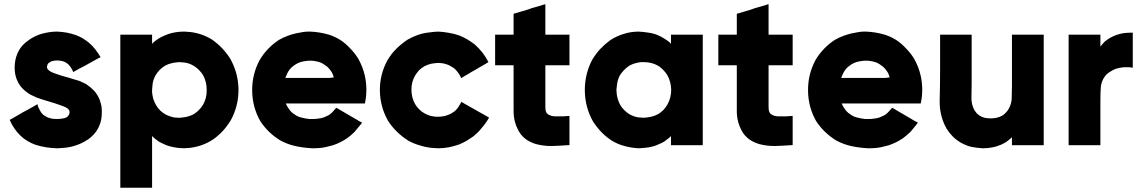

<svg xmlns="http://www.w3.org/2000/svg" viewBox="-20 -673 5363 903"><path d="M249 -388.7Q242.2 -388.7 235.4 -387.7Q229.5 -386.7 222.7 -384.8Q217.8 -382.8 213.9 -379.9Q210 -377.9 206.1 -374Q205.1 -372.1 203.1 -368.2Q201.2 -364.3 201.2 -358.4Q201.2 -357.4 201.2 -356.4Q201.2 -355.5 201.2 -354.5Q202.1 -350.6 204.1 -347.7Q206.1 -344.7 210 -341.8Q217.8 -335.9 226.6 -332Q236.3 -328.1 245.1 -325.2Q272.5 -315.4 299.8 -308.6Q327.1 -300.8 354.5 -292Q363.3 -288.1 371.1 -284.2Q378.9 -281.2 386.7 -276.4Q407.2 -262.7 423.8 -245.1Q439.5 -226.6 449.2 -203.1Q451.2 -196.3 453.1 -189.5Q455.1 -182.6 457 -174.8Q459 -160.2 459 -146.5Q459 -128.9 456.1 -111.3Q450.2 -80.1 431.6 -53.7Q417 -34.2 397.5 -19.5Q377.9 -5.9 355.5 3.9Q319.3 18.6 289.1 21.5Q258.8 24.4 248 24.4Q220.7 23.4 195.3 19.5Q169.9 15.6 143.6 6.8Q126 0 109.4 -9.8Q92.8 -19.5 78.1 -33.2Q60.5 -49.8 47.9 -68.4Q35.2 -86.9 25.4 -109.4Q27.3 -110.4 29.3 -111.3Q31.2 -112.3 33.2 -113.3Q46.9 -121.1 60.5 -128.9Q73.2 -136.7 86.9 -144.5Q95.7 -149.4 105.5 -154.3Q114.3 -159.2 123 -164.1Q130.9 -168.9 138.7 -172.9Q147.5 -177.7 155.3 -182.6Q155.3 -182.6 156.2 -182.6Q157.2 -178.7 159.2 -170.9Q163.1 -162.1 168 -153.3Q171.9 -145.5 178.7 -137.7Q184.6 -131.8 191.4 -127.9Q198.2 -123 206.1 -120.1Q216.8 -116.2 228.5 -114.3Q240.2 -113.3 248 -113.3Q256.8 -113.3 265.6 -114.3Q274.4 -115.2 283.2 -117.2Q288.1 -119.1 293 -121.1Q296.9 -124 300.8 -127.9Q304.7 -132.8 306.6 -139.6Q308.6 -146.5 305.7 -153.3Q304.7 -155.3 302.7 -158.2Q300.8 -160.2 298.8 -162.1Q291 -168 281.2 -171.9Q271.5 -175.8 262.7 -178.7Q235.4 -188.5 208 -196.3Q180.7 -204.1 153.3 -213.9Q145.5 -216.8 138.7 -220.7Q130.9 -223.6 124 -227.5Q110.4 -235.4 98.6 -245.1Q86.9 -254.9 77.1 -266.6Q77.1 -266.6 77.1 -266.6Q77.1 -266.6 77.1 -266.6Q71.3 -274.4 66.4 -283.2Q62.5 -291 58.6 -299.8Q56.6 -305.7 54.7 -311.5Q52.7 -317.4 51.8 -323.2Q45.9 -355.5 51.8 -387.7Q57.6 -419.9 76.2 -447.3Q89.8 -465.8 107.4 -478.5Q124 -492.2 144.5 -502Q168.9 -513.7 195.3 -518.6Q221.7 -524.4 249 -524.4Q272.5 -523.4 293.9 -519.5Q315.4 -515.6 336.9 -507.8Q353.5 -502 368.2 -493.2Q382.8 -484.4 396.5 -473.6Q414.1 -459 427.7 -441.4Q441.4 -423.8 453.1 -404.3Q450.2 -403.3 448.2 -401.4Q446.3 -400.4 443.4 -399.4Q430.7 -391.6 417 -384.8Q404.3 -377.9 390.6 -370.1Q381.8 -365.2 373 -360.4Q364.3 -355.5 355.5 -351.6Q347.7 -346.7 339.8 -342.8Q332 -338.9 324.2 -334Q323.2 -336.9 322.3 -338.9Q321.3 -341.8 320.3 -343.8Q316.4 -351.6 311.5 -358.4Q306.6 -365.2 300.8 -371.1Q295.9 -375 290 -378.9Q285.2 -381.8 279.3 -383.8Q270.5 -386.7 261.7 -387.7Q252.9 -388.7 249 -388.7Z M695.3 -466.8Q702.1 -474.6 710 -480.5Q718.8 -487.3 726.6 -492.2Q740.2 -500 753.9 -505.9Q767.6 -511.7 783.2 -516.6Q798.8 -520.5 814.5 -522.5Q831.1 -524.4 847.7 -524.4Q853.5 -523.4 860.4 -523.4Q867.2 -523.4 874 -522.5Q901.4 -519.5 926.8 -510.7Q952.1 -502 976.6 -487.3Q1002.9 -468.8 1024.4 -446.3Q1045.9 -423.8 1062.5 -397.5Q1100.6 -330.1 1101.6 -252.9Q1101.6 -251 1101.6 -249Q1101.6 -173.8 1065.4 -107.4Q1048.8 -80.1 1028.3 -57.6Q1007.8 -35.2 981.4 -16.6Q934.6 13.7 879.9 21.5Q824.2 29.3 770.5 12.7Q758.8 8.8 747.1 2.9Q735.4 -2 724.6 -8.8Q716.8 -14.6 709 -20.5Q702.1 -26.4 695.3 -33.2Q695.3 -7.8 695.3 16.6Q695.3 41 695.3 66.4Q695.3 86.9 695.3 107.4Q695.3 127.9 695.3 148.4Q695.3 164.1 695.3 179.7Q695.3 194.3 695.3 210Q692.4 210 690.4 210Q687.5 210 685.5 210Q670.9 210 656.2 210Q641.6 210 627 210Q616.2 210 606.4 210Q596.7 210 585.9 210Q576.2 210 566.4 210Q556.6 210 545.9 210Q545.9 207 545.9 205.1Q545.9 202.1 545.9 200.2Q545.9 120.1 545.9 41Q545.9 -39.1 545.9 -118.2Q545.9 -172.9 545.9 -227.5Q545.9 -282.2 545.9 -336.9Q545.9 -379.9 545.9 -422.9Q545.9 -466.8 545.9 -509.8Q548.8 -509.8 551.8 -509.8Q553.7 -509.8 556.6 -509.8Q571.3 -509.8 585.9 -509.8Q600.6 -509.8 615.2 -509.8Q625 -509.8 634.8 -509.8Q645.5 -509.8 655.3 -509.8Q665 -509.8 674.8 -509.8Q685.5 -509.8 695.3 -509.8Q695.3 -507.8 695.3 -504.9Q695.3 -502.9 695.3 -500Q695.3 -493.2 695.3 -486.3Q695.3 -479.5 695.3 -473.6Q695.3 -471.7 695.3 -469.7Q695.3 -468.8 695.3 -466.8ZM823.2 -380.9Q804.7 -379.9 788.1 -376Q770.5 -372.1 754.9 -363.3Q741.2 -354.5 730.5 -343.8Q719.7 -332 711.9 -319.3Q699.2 -295.9 697.3 -274.4Q695.3 -252 695.3 -250Q695.3 -247.1 695.3 -243.2Q695.3 -240.2 695.3 -237.3Q697.3 -221.7 701.2 -207Q706.1 -192.4 713.9 -178.7Q721.7 -165 732.4 -154.3Q743.2 -143.6 756.8 -135.7Q767.6 -129.9 779.3 -126Q790 -122.1 801.8 -120.1Q803.7 -120.1 804.7 -120.1Q806.6 -120.1 807.6 -120.1Q815.4 -119.1 819.3 -119.1Q823.2 -119.1 823.2 -119.1Q841.8 -120.1 859.4 -124Q876 -127.9 892.6 -136.7Q905.3 -145.5 916 -156.2Q927.7 -168 935.5 -181.6Q953.1 -212.9 952.1 -251Q952.1 -289.1 934.6 -320.3Q925.8 -334 915 -344.7Q903.3 -356.4 889.6 -364.3Q867.2 -377 846.7 -378.9Q825.2 -380.9 823.2 -380.9Z M1324.2 -186.5Q1328.1 -176.8 1334 -168Q1339.8 -158.2 1346.7 -150.4Q1354.5 -141.6 1364.3 -135.7Q1373 -128.9 1384.8 -124Q1395.5 -120.1 1406.2 -118.2Q1417 -115.2 1428.7 -114.3Q1430.7 -114.3 1433.6 -113.3Q1435.5 -113.3 1437.5 -113.3Q1438.5 -113.3 1444.3 -113.3Q1450.2 -113.3 1452.1 -113.3Q1464.8 -113.3 1476.6 -115.2Q1488.3 -116.2 1501 -120.1Q1507.8 -123 1514.6 -126Q1521.5 -128.9 1528.3 -132.8Q1538.1 -139.6 1545.9 -148.4Q1553.7 -156.2 1561.5 -166Q1563.5 -165 1565.4 -164.1Q1567.4 -163.1 1569.3 -162.1Q1581.1 -154.3 1593.8 -147.5Q1606.4 -139.6 1619.1 -132.8Q1627 -127.9 1635.7 -123Q1643.6 -118.2 1652.3 -113.3Q1660.2 -109.4 1667 -104.5Q1674.8 -100.6 1682.6 -96.7Q1680.7 -93.8 1679.7 -91.8Q1677.7 -89.8 1675.8 -86.9Q1662.1 -69.3 1647.5 -52.7Q1631.8 -37.1 1613.3 -23.4Q1597.7 -12.7 1580.1 -3.9Q1562.5 4.9 1543.9 10.7Q1543 10.7 1516.6 17.6Q1491.2 24.4 1450.2 24.4Q1409.2 22.5 1372.1 14.6Q1334 6.8 1297.9 -12.7Q1269.5 -30.3 1246.1 -52.7Q1222.7 -75.2 1204.1 -103.5Q1167 -168.9 1166 -246.1Q1166 -248 1166 -250Q1166 -325.2 1201.2 -390.6Q1217.8 -418.9 1241.2 -443.4Q1263.7 -466.8 1292 -485.4Q1312.5 -497.1 1334 -504.9Q1355.5 -512.7 1374 -516.6Q1409.2 -524.4 1429.7 -524.4Q1450.2 -524.4 1439.5 -524.4Q1478.5 -522.5 1512.7 -513.7Q1546.9 -505.9 1580.1 -485.4Q1605.5 -468.8 1626 -446.3Q1647.5 -424.8 1664.1 -398.4Q1686.5 -359.4 1696.3 -315.4Q1703.1 -283.2 1703.1 -250Q1703.1 -238.3 1702.1 -225.6Q1701.2 -221.7 1701.2 -216.8Q1700.2 -212.9 1700.2 -209Q1699.2 -203.1 1698.2 -198.2Q1697.3 -192.4 1696.3 -186.5Q1694.3 -186.5 1692.4 -186.5Q1690.4 -186.5 1687.5 -186.5Q1642.6 -186.5 1596.7 -186.5Q1551.8 -186.5 1505.9 -186.5Q1475.6 -186.5 1446.3 -186.5Q1416 -186.5 1385.7 -186.5Q1377 -186.5 1368.2 -186.5Q1359.4 -186.5 1350.6 -186.5Q1343.8 -186.5 1337.9 -186.5Q1331.1 -186.5 1324.2 -186.5ZM1322.3 -306.6Q1334 -306.6 1344.7 -306.6Q1356.4 -306.6 1368.2 -306.6Q1388.7 -306.6 1408.2 -306.6Q1427.7 -306.6 1448.2 -306.6Q1467.8 -306.6 1487.3 -306.6Q1507.8 -306.6 1527.3 -306.6Q1536.1 -306.6 1545.9 -308.6Q1555.7 -310.5 1563.5 -306.6Q1567.4 -305.7 1562.5 -299.8Q1557.6 -294.9 1553.7 -294.9Q1550.8 -294.9 1551.8 -299.8Q1551.8 -303.7 1550.8 -306.6Q1550.8 -308.6 1549.8 -309.6Q1549.8 -311.5 1548.8 -312.5Q1545.9 -323.2 1541 -332Q1535.2 -341.8 1528.3 -349.6Q1520.5 -359.4 1510.7 -365.2Q1502 -372.1 1490.2 -377.9Q1478.5 -382.8 1465.8 -384.8Q1453.1 -387.7 1439.5 -387.7Q1424.8 -387.7 1410.2 -384.8Q1394.5 -382.8 1380.9 -376Q1370.1 -371.1 1360.4 -363.3Q1350.6 -356.4 1342.8 -346.7Q1335.9 -337.9 1331.1 -328.1Q1326.2 -318.4 1322.3 -307.6Q1322.3 -307.6 1322.3 -307.6Q1322.3 -307.6 1322.3 -306.6Z M2039.1 -377Q2022.5 -376 2006.8 -373Q1991.2 -369.1 1975.6 -361.3Q1961.9 -352.5 1951.2 -342.8Q1941.4 -332 1932.6 -318.4Q1915 -288.1 1915 -252Q1915 -214.8 1931.6 -184.6Q1939.5 -170.9 1950.2 -160.2Q1960 -149.4 1973.6 -141.6Q1983.4 -135.7 1994.1 -131.8Q2004.9 -127 2016.6 -126Q2019.5 -125 2022.5 -125Q2025.4 -125 2028.3 -124Q2029.3 -124 2034.2 -124Q2038.1 -124 2039.1 -124Q2051.8 -124 2064.5 -126Q2076.2 -127.9 2087.9 -132.8Q2096.7 -135.7 2104.5 -140.6Q2111.3 -144.5 2119.1 -150.4Q2129.9 -160.2 2136.7 -170.9Q2143.6 -181.6 2150.4 -194.3Q2152.3 -192.4 2154.3 -191.4Q2157.2 -190.4 2159.2 -188.5Q2172.9 -180.7 2186.5 -172.9Q2200.2 -165 2212.9 -158.2Q2222.7 -152.3 2231.4 -147.5Q2240.2 -142.6 2249 -137.7Q2256.8 -132.8 2264.6 -128.9Q2272.5 -124 2280.3 -120.1Q2278.3 -117.2 2277.3 -115.2Q2276.4 -113.3 2275.4 -111.3Q2260.7 -87.9 2244.1 -69.3Q2228.5 -49.8 2207 -32.2Q2191.4 -21.5 2175.8 -11.7Q2159.2 -2 2140.6 5.9Q2116.2 14.6 2091.8 19.5Q2066.4 24.4 2040 24.4Q2033.2 23.4 2025.4 23.4Q2017.6 23.4 2009.8 22.5Q1981.4 19.5 1954.1 10.7Q1926.8 2.9 1901.4 -10.7Q1872.1 -29.3 1847.7 -52.7Q1823.2 -76.2 1804.7 -105.5Q1767.6 -170.9 1766.6 -247.1Q1766.6 -248 1766.6 -250Q1766.6 -324.2 1801.8 -388.7Q1819.3 -418.9 1842.8 -442.4Q1867.2 -466.8 1896.5 -486.3Q1943.4 -512.7 1984.4 -518.6Q2025.4 -524.4 2040 -524.4Q2066.4 -523.4 2090.8 -518.6Q2116.2 -514.6 2140.6 -505.9Q2160.2 -498 2178.7 -487.3Q2196.3 -476.6 2212.9 -463.9Q2233.4 -445.3 2249 -425.8Q2264.6 -405.3 2277.3 -380.9Q2275.4 -379.9 2273.4 -378.9Q2271.5 -377.9 2269.5 -376Q2255.9 -368.2 2242.2 -360.4Q2229.5 -352.5 2215.8 -344.7Q2207 -339.8 2198.2 -335Q2189.5 -329.1 2180.7 -324.2Q2172.9 -319.3 2165 -315.4Q2157.2 -310.5 2149.4 -305.7Q2147.5 -308.6 2146.5 -310.5Q2145.5 -313.5 2144.5 -315.4Q2138.7 -326.2 2131.8 -335Q2124 -344.7 2115.2 -352.5Q2107.4 -357.4 2098.6 -362.3Q2090.8 -367.2 2082 -370.1Q2073.2 -373 2064.5 -375Q2055.7 -376 2045.9 -377Q2043.9 -377 2042 -377Q2039.1 -377 2039.1 -377Z M2544.9 -509.8Q2555.7 -509.8 2565.4 -509.8Q2576.2 -509.8 2585.9 -509.8Q2594.7 -509.8 2603.5 -509.8Q2612.3 -509.8 2622.1 -509.8Q2630.9 -509.8 2639.6 -509.8Q2648.4 -509.8 2658.2 -509.8Q2658.2 -507.8 2658.2 -504.9Q2658.2 -502.9 2658.2 -500Q2658.2 -486.3 2658.2 -471.7Q2658.2 -458 2658.2 -443.4Q2658.2 -433.6 2658.2 -423.8Q2658.2 -415 2658.2 -405.3Q2658.2 -395.5 2658.2 -385.7Q2658.2 -376 2658.2 -366.2Q2655.3 -366.2 2653.3 -366.2Q2650.4 -366.2 2648.4 -366.2Q2643.6 -366.2 2639.6 -366.2Q2635.7 -366.2 2631.8 -366.2Q2623 -366.2 2614.3 -366.2Q2605.5 -366.2 2596.7 -366.2Q2587.9 -366.2 2579.1 -366.2Q2570.3 -366.2 2561.5 -366.2Q2557.6 -366.2 2552.7 -366.2Q2548.8 -366.2 2544.9 -366.2Q2544.9 -344.7 2544.9 -323.2Q2544.9 -302.7 2544.9 -281.2Q2544.9 -265.6 2544.9 -249Q2544.9 -232.4 2544.9 -216.8Q2544.9 -204.1 2544.9 -192.4Q2544.9 -179.7 2544.9 -168Q2544.9 -162.1 2545.9 -155.3Q2546.9 -149.4 2549.8 -143.6Q2551.8 -139.6 2554.7 -137.7Q2557.6 -134.8 2561.5 -132.8Q2572.3 -127 2585.9 -126Q2598.6 -126 2611.3 -126Q2616.2 -126 2621.1 -126Q2626 -126 2630.9 -126Q2637.7 -127 2644.5 -127Q2651.4 -127 2658.2 -127.9Q2658.2 -125 2658.2 -122.1Q2658.2 -120.1 2658.2 -117.2Q2658.2 -102.5 2658.2 -88.9Q2658.2 -74.2 2658.2 -60.5Q2658.2 -50.8 2658.2 -42Q2658.2 -32.2 2658.2 -23.4Q2658.2 -15.6 2658.2 -6.8Q2658.2 1 2658.2 8.8Q2655.3 8.8 2653.3 9.8Q2651.4 9.8 2649.4 9.8Q2611.3 12.7 2575.2 13.7Q2573.2 13.7 2571.3 13.7Q2536.1 13.7 2502 4.9Q2478.5 -2 2460 -13.7Q2441.4 -25.4 2426.8 -44.9Q2394.5 -93.8 2395.5 -153.3Q2395.5 -213.9 2395.5 -268.6Q2395.5 -285.2 2395.5 -301.8Q2395.5 -318.4 2395.5 -335Q2395.5 -342.8 2395.5 -350.6Q2395.5 -358.4 2395.5 -366.2Q2388.7 -366.2 2380.9 -366.2Q2374 -366.2 2366.2 -366.2Q2359.4 -366.2 2352.5 -366.2Q2345.7 -366.2 2338.9 -366.2Q2332 -366.2 2324.2 -366.2Q2316.4 -366.2 2308.6 -366.2Q2308.6 -368.2 2308.6 -371.1Q2308.6 -373 2308.6 -376Q2308.6 -389.6 2308.6 -404.3Q2308.6 -418 2308.6 -432.6Q2308.6 -442.4 2308.6 -452.1Q2308.6 -460.9 2308.6 -470.7Q2308.6 -480.5 2308.6 -490.2Q2308.6 -500 2308.6 -509.8Q2311.5 -509.8 2314.5 -509.8Q2316.4 -509.8 2319.3 -509.8Q2329.1 -509.8 2338.9 -509.8Q2348.6 -509.8 2358.4 -509.8Q2365.2 -509.8 2372.1 -509.8Q2378.9 -509.8 2385.7 -509.8Q2388.7 -509.8 2390.6 -509.8Q2393.6 -509.8 2395.5 -509.8Q2395.5 -518.6 2395.5 -528.3Q2395.5 -537.1 2395.5 -545.9Q2395.5 -553.7 2395.5 -561.5Q2395.5 -569.3 2395.5 -577.1Q2395.5 -585 2395.5 -592.8Q2395.5 -600.6 2395.5 -608.4Q2397.5 -609.4 2399.4 -609.4Q2401.4 -610.4 2403.3 -610.4Q2418 -615.2 2432.6 -619.1Q2447.3 -624 2461.9 -627.9Q2471.7 -631.8 2481.4 -634.8Q2492.2 -637.7 2502 -640.6Q2512.7 -643.6 2522.5 -646.5Q2533.2 -650.4 2543.9 -653.3Q2543.9 -652.3 2543.9 -652.3Q2544.9 -652.3 2544.9 -652.3Q2544.9 -649.4 2544.9 -646.5Q2544.9 -642.6 2544.9 -639.6Q2544.9 -624 2544.9 -608.4Q2544.9 -591.8 2544.9 -576.2Q2544.9 -565.4 2544.9 -554.7Q2544.9 -543.9 2544.9 -532.2Q2544.9 -529.3 2544.9 -525.4Q2544.9 -521.5 2544.9 -518.6Q2544.9 -515.6 2544.9 -513.7Q2544.9 -511.7 2544.9 -509.8Z M3135.7 -466.8Q3135.7 -467.8 3135.7 -467.8Q3135.7 -468.8 3135.7 -469.7Q3135.7 -474.6 3135.7 -478.5Q3135.7 -483.4 3135.7 -488.3Q3135.7 -494.1 3135.7 -499Q3135.7 -504.9 3135.7 -509.8Q3138.7 -509.8 3141.6 -509.8Q3143.6 -509.8 3146.5 -509.8Q3150.4 -509.8 3155.3 -509.8Q3160.2 -509.8 3165 -509.8Q3174.8 -509.8 3184.6 -509.8Q3195.3 -509.8 3205.1 -509.8Q3214.8 -509.8 3224.6 -509.8Q3235.4 -509.8 3245.1 -509.8Q3254.9 -509.8 3265.6 -509.8Q3275.4 -509.8 3285.2 -509.8Q3285.2 -507.8 3285.2 -504.9Q3285.2 -502.9 3285.2 -500Q3285.2 -443.4 3285.2 -386.7Q3285.2 -329.1 3285.2 -272.5Q3285.2 -233.4 3285.2 -194.3Q3285.2 -155.3 3285.2 -116.2Q3285.2 -85 3285.2 -53.7Q3285.2 -21.5 3285.2 9.8Q3283.2 9.8 3280.3 9.8Q3277.3 9.8 3275.4 9.8Q3260.7 9.8 3246.1 9.8Q3231.4 9.8 3216.8 9.8Q3206.1 9.8 3196.3 9.8Q3186.5 9.8 3176.8 9.8Q3166 9.8 3156.2 9.8Q3146.5 9.8 3135.7 9.8Q3135.7 7.8 3135.7 4.9Q3135.7 2.9 3135.7 0Q3135.7 -6.8 3135.7 -13.7Q3135.7 -20.5 3135.7 -26.4Q3135.7 -28.3 3135.7 -30.3Q3135.7 -31.2 3135.7 -33.2Q3128.9 -25.4 3120.1 -19.5Q3112.3 -12.7 3103.5 -6.8Q3091.8 0 3079.1 4.9Q3067.4 10.7 3054.7 14.6Q3030.3 21.5 3009.8 22.5Q2990.2 24.4 2983.4 24.4Q2948.2 22.5 2917 13.7Q2885.7 5.9 2855.5 -12.7Q2829.1 -30.3 2807.6 -52.7Q2786.1 -75.2 2768.6 -102.5Q2731.4 -168.9 2730.5 -247.1Q2730.5 -249 2730.5 -250Q2730.5 -326.2 2765.6 -392.6Q2782.2 -419.9 2803.7 -443.4Q2825.2 -465.8 2850.6 -484.4Q2880.9 -503.9 2914.1 -513.7Q2947.3 -524.4 2983.4 -524.4Q3002.9 -523.4 3022.5 -520.5Q3041 -518.6 3060.5 -512.7Q3072.3 -508.8 3084 -502.9Q3095.7 -497.1 3106.4 -490.2Q3112.3 -486.3 3118.2 -482.4Q3124 -477.5 3129.9 -473.6Q3131.8 -470.7 3132.8 -469.7Q3134.8 -468.8 3135.7 -466.8ZM2878.9 -250Q2878.9 -247.1 2879.9 -243.2Q2879.9 -240.2 2879.9 -237.3Q2880.9 -221.7 2885.7 -207Q2889.6 -192.4 2897.5 -178.7Q2905.3 -165 2917 -154.3Q2927.7 -143.6 2940.4 -135.7Q2961.9 -124 2981.4 -121.1Q3000 -119.1 3006.8 -119.1Q3025.4 -120.1 3043 -124Q3059.6 -127.9 3076.2 -136.7Q3089.8 -145.5 3100.6 -156.2Q3111.3 -168 3119.1 -181.6Q3136.7 -212.9 3136.7 -251Q3135.7 -289.1 3118.2 -320.3Q3109.4 -334 3098.6 -344.7Q3087.9 -356.4 3074.2 -364.3Q3058.6 -373 3042 -377Q3025.4 -380.9 3006.8 -380.9Q3003.9 -380.9 3001 -380.9Q2998 -380.9 2995.1 -380.9Q2979.5 -378.9 2965.8 -375Q2952.1 -371.1 2938.5 -363.3Q2925.8 -354.5 2915 -343.8Q2904.3 -332 2895.5 -319.3Q2883.8 -295.9 2881.8 -274.4Q2878.9 -252 2878.9 -250Z M3594.7 -509.8Q3605.5 -509.8 3615.2 -509.8Q3626 -509.8 3635.7 -509.8Q3644.5 -509.8 3653.3 -509.8Q3662.1 -509.8 3671.9 -509.8Q3680.7 -509.8 3689.5 -509.8Q3698.2 -509.8 3708 -509.8Q3708 -507.8 3708 -504.9Q3708 -502.9 3708 -500Q3708 -486.3 3708 -471.7Q3708 -458 3708 -443.4Q3708 -433.6 3708 -423.8Q3708 -415 3708 -405.3Q3708 -395.5 3708 -385.7Q3708 -376 3708 -366.2Q3705.1 -366.2 3703.1 -366.2Q3700.2 -366.2 3698.2 -366.2Q3693.4 -366.2 3689.5 -366.2Q3685.5 -366.2 3681.6 -366.2Q3672.9 -366.2 3664.1 -366.2Q3655.3 -366.2 3646.5 -366.2Q3637.7 -366.2 3628.9 -366.2Q3620.1 -366.2 3611.3 -366.2Q3607.4 -366.2 3602.5 -366.2Q3598.6 -366.2 3594.7 -366.2Q3594.7 -344.7 3594.7 -323.2Q3594.7 -302.7 3594.7 -281.2Q3594.7 -265.6 3594.7 -249Q3594.7 -232.4 3594.7 -216.8Q3594.7 -204.1 3594.7 -192.4Q3594.7 -179.7 3594.7 -168Q3594.7 -162.1 3595.7 -155.3Q3596.7 -149.4 3599.6 -143.6Q3601.6 -139.6 3604.5 -137.7Q3607.4 -134.8 3611.3 -132.8Q3622.1 -127 3635.7 -126Q3648.4 -126 3661.1 -126Q3666 -126 3670.9 -126Q3675.8 -126 3680.7 -126Q3687.5 -127 3694.3 -127Q3701.2 -127 3708 -127.9Q3708 -125 3708 -122.1Q3708 -120.1 3708 -117.2Q3708 -102.5 3708 -88.9Q3708 -74.2 3708 -60.5Q3708 -50.8 3708 -42Q3708 -32.2 3708 -23.4Q3708 -15.6 3708 -6.8Q3708 1 3708 8.8Q3705.1 8.8 3703.1 9.8Q3701.2 9.8 3699.2 9.8Q3661.1 12.7 3625 13.7Q3623 13.7 3621.1 13.7Q3585.9 13.7 3551.8 4.9Q3528.3 -2 3509.8 -13.7Q3491.2 -25.4 3476.6 -44.9Q3444.3 -93.8 3445.3 -153.3Q3445.3 -213.9 3445.3 -268.6Q3445.3 -285.2 3445.3 -301.8Q3445.3 -318.4 3445.3 -335Q3445.3 -342.8 3445.3 -350.6Q3445.3 -358.4 3445.3 -366.2Q3438.5 -366.2 3430.7 -366.2Q3423.8 -366.2 3416 -366.2Q3409.2 -366.2 3402.3 -366.2Q3395.5 -366.2 3388.7 -366.2Q3381.8 -366.2 3374 -366.2Q3366.2 -366.2 3358.4 -366.2Q3358.4 -368.2 3358.4 -371.1Q3358.4 -373 3358.4 -376Q3358.4 -389.6 3358.4 -404.3Q3358.4 -418 3358.4 -432.6Q3358.4 -442.4 3358.4 -452.1Q3358.4 -460.9 3358.4 -470.7Q3358.4 -480.5 3358.4 -490.2Q3358.4 -500 3358.4 -509.8Q3361.3 -509.8 3364.3 -509.8Q3366.2 -509.8 3369.1 -509.8Q3378.9 -509.8 3388.7 -509.8Q3398.4 -509.8 3408.2 -509.8Q3415 -509.8 3421.9 -509.8Q3428.7 -509.8 3435.5 -509.8Q3438.5 -509.8 3440.4 -509.8Q3443.4 -509.8 3445.3 -509.8Q3445.3 -518.6 3445.3 -528.3Q3445.3 -537.1 3445.3 -545.9Q3445.3 -553.7 3445.3 -561.5Q3445.3 -569.3 3445.3 -577.1Q3445.3 -585 3445.3 -592.8Q3445.3 -600.6 3445.3 -608.4Q3447.3 -609.4 3449.2 -609.4Q3451.2 -610.4 3453.1 -610.4Q3467.8 -615.2 3482.4 -619.1Q3497.1 -624 3511.7 -627.9Q3521.5 -631.8 3531.2 -634.8Q3542 -637.7 3551.8 -640.6Q3562.5 -643.6 3572.3 -646.5Q3583 -650.4 3593.8 -653.3Q3593.8 -652.3 3593.8 -652.3Q3594.7 -652.3 3594.7 -652.3Q3594.7 -649.4 3594.7 -646.5Q3594.7 -642.6 3594.7 -639.6Q3594.7 -624 3594.7 -608.4Q3594.7 -591.8 3594.7 -576.2Q3594.7 -565.4 3594.7 -554.7Q3594.7 -543.9 3594.7 -532.2Q3594.7 -529.3 3594.7 -525.4Q3594.7 -521.5 3594.7 -518.6Q3594.7 -515.6 3594.7 -513.7Q3594.7 -511.7 3594.7 -509.8Z M3938.5 -186.5Q3942.4 -176.8 3948.2 -168Q3954.1 -158.2 3960.9 -150.4Q3968.8 -141.6 3978.5 -135.7Q3987.3 -128.9 3999 -124Q4009.8 -120.1 4020.5 -118.2Q4031.2 -115.2 4043 -114.3Q4044.9 -114.3 4047.9 -113.3Q4049.8 -113.3 4051.8 -113.3Q4052.7 -113.3 4058.6 -113.3Q4064.5 -113.3 4066.4 -113.3Q4079.1 -113.3 4090.8 -115.2Q4102.5 -116.2 4115.2 -120.1Q4122.1 -123 4128.9 -126Q4135.7 -128.9 4142.6 -132.8Q4152.3 -139.6 4160.2 -148.4Q4168 -156.2 4175.8 -166Q4177.7 -165 4179.7 -164.1Q4181.6 -163.1 4183.6 -162.1Q4195.3 -154.3 4208 -147.5Q4220.7 -139.6 4233.4 -132.8Q4241.2 -127.9 4250 -123Q4257.8 -118.2 4266.6 -113.3Q4274.4 -109.4 4281.2 -104.5Q4289.1 -100.6 4296.9 -96.7Q4294.9 -93.8 4293.9 -91.8Q4292 -89.8 4290 -86.9Q4276.4 -69.3 4261.7 -52.7Q4246.1 -37.1 4227.5 -23.4Q4211.9 -12.7 4194.3 -3.9Q4176.8 4.9 4158.2 10.7Q4157.2 10.7 4130.9 17.6Q4105.5 24.4 4064.5 24.4Q4023.4 22.5 3986.3 14.6Q3948.2 6.8 3912.1 -12.7Q3883.8 -30.3 3860.4 -52.7Q3836.9 -75.2 3818.4 -103.5Q3781.2 -168.9 3780.3 -246.1Q3780.3 -248 3780.3 -250Q3780.3 -325.2 3815.4 -390.6Q3832 -418.9 3855.5 -443.4Q3877.9 -466.8 3906.2 -485.4Q3926.8 -497.1 3948.2 -504.9Q3969.7 -512.7 3988.3 -516.6Q4023.4 -524.4 4043.9 -524.4Q4064.5 -524.4 4053.7 -524.4Q4092.8 -522.5 4127 -513.7Q4161.1 -505.9 4194.3 -485.4Q4219.7 -468.8 4240.2 -446.3Q4261.7 -424.8 4278.3 -398.4Q4300.8 -359.4 4310.5 -315.4Q4317.4 -283.2 4317.4 -250Q4317.4 -238.3 4316.4 -225.6Q4315.4 -221.7 4315.4 -216.8Q4314.5 -212.9 4314.5 -209Q4313.5 -203.1 4312.5 -198.2Q4311.5 -192.4 4310.5 -186.5Q4308.6 -186.5 4306.6 -186.5Q4304.7 -186.5 4301.8 -186.5Q4256.8 -186.5 4210.9 -186.5Q4166 -186.5 4120.1 -186.5Q4089.8 -186.5 4060.5 -186.5Q4030.3 -186.5 4000 -186.5Q3991.2 -186.5 3982.4 -186.5Q3973.6 -186.5 3964.8 -186.5Q3958 -186.5 3952.1 -186.5Q3945.3 -186.5 3938.5 -186.5ZM3936.5 -306.6Q3948.2 -306.6 3959 -306.6Q3970.7 -306.6 3982.4 -306.6Q4002.9 -306.6 4022.5 -306.6Q4042 -306.6 4062.5 -306.6Q4082 -306.6 4101.6 -306.6Q4122.1 -306.6 4141.6 -306.6Q4150.4 -306.6 4160.2 -308.6Q4169.9 -310.5 4177.7 -306.6Q4181.6 -305.7 4176.8 -299.8Q4171.9 -294.9 4168 -294.9Q4165 -294.9 4166 -299.8Q4166 -303.7 4165 -306.6Q4165 -308.6 4164.1 -309.6Q4164.1 -311.5 4163.1 -312.5Q4160.2 -323.2 4155.3 -332Q4149.4 -341.8 4142.6 -349.6Q4134.8 -359.4 4125 -365.2Q4116.2 -372.1 4104.5 -377.9Q4092.8 -382.8 4080.1 -384.8Q4067.4 -387.7 4053.7 -387.7Q4039.1 -387.7 4024.4 -384.8Q4008.8 -382.8 3995.1 -376Q3984.4 -371.1 3974.6 -363.3Q3964.8 -356.4 3957 -346.7Q3950.2 -337.9 3945.3 -328.1Q3940.4 -318.4 3936.5 -307.6Q3936.5 -307.6 3936.5 -307.6Q3936.5 -307.6 3936.5 -306.6Z M4739.3 -27.3Q4733.4 -21.5 4725.6 -15.6Q4718.8 -9.8 4711.9 -4.9Q4700.2 2 4687.5 7.8Q4675.8 12.7 4663.1 16.6Q4662.1 16.6 4644.5 20.5Q4627.9 24.4 4600.6 24.4Q4572.3 22.5 4547.9 17.6Q4523.4 11.7 4499 -2Q4477.5 -14.6 4460.9 -31.2Q4444.3 -47.9 4431.6 -68.4Q4399.4 -126 4399.4 -193.4Q4399.4 -198.2 4399.4 -202.1Q4401.4 -274.4 4401.4 -340.8Q4401.4 -365.2 4401.4 -389.6Q4401.4 -414.1 4401.4 -438.5Q4401.4 -457 4401.4 -474.6Q4401.4 -492.2 4401.4 -509.8Q4403.3 -509.8 4406.2 -509.8Q4409.2 -509.8 4411.1 -509.8Q4425.8 -509.8 4440.4 -509.8Q4455.1 -509.8 4469.7 -509.8Q4479.5 -509.8 4490.2 -509.8Q4500 -509.8 4509.8 -509.8Q4520.5 -509.8 4530.3 -509.8Q4540 -509.8 4549.8 -509.8Q4549.8 -507.8 4549.8 -504.9Q4549.8 -502.9 4549.8 -500Q4549.8 -466.8 4549.8 -433.6Q4549.8 -400.4 4549.8 -367.2Q4549.8 -344.7 4549.8 -322.3Q4549.8 -299.8 4549.8 -277.3Q4549.8 -248 4548.8 -214.8Q4547.9 -182.6 4562.5 -155.3Q4567.4 -147.5 4573.2 -140.6Q4580.1 -133.8 4587.9 -128.9Q4605.5 -118.2 4623 -117.2Q4640.6 -116.2 4639.6 -116.2Q4653.3 -116.2 4667 -119.1Q4680.7 -122.1 4693.4 -128.9Q4703.1 -134.8 4710.9 -143.6Q4718.8 -151.4 4724.6 -162.1Q4738.3 -186.5 4738.3 -214.8Q4739.3 -242.2 4739.3 -269.5Q4739.3 -292 4739.3 -315.4Q4739.3 -337.9 4739.3 -360.4Q4739.3 -381.8 4739.3 -403.3Q4739.3 -424.8 4739.3 -446.3Q4739.3 -461.9 4739.3 -478.5Q4739.3 -494.1 4739.3 -509.8Q4742.2 -509.8 4744.1 -509.8Q4747.1 -509.8 4749 -509.8Q4753.9 -509.8 4758.8 -509.8Q4762.7 -509.8 4767.6 -509.8Q4777.3 -509.8 4788.1 -509.8Q4797.9 -509.8 4807.6 -509.8Q4818.4 -509.8 4828.1 -509.8Q4837.9 -509.8 4847.7 -509.8Q4858.4 -509.8 4868.2 -509.8Q4877.9 -509.8 4888.7 -509.8Q4888.7 -507.8 4888.7 -504.9Q4888.7 -502.9 4888.7 -500Q4888.7 -443.4 4888.7 -386.7Q4888.7 -329.1 4888.7 -272.5Q4888.7 -233.4 4888.7 -194.3Q4888.7 -155.3 4888.7 -116.2Q4888.7 -85 4888.7 -53.7Q4888.7 -21.5 4888.7 9.8Q4885.7 9.8 4882.8 9.8Q4880.9 9.8 4877.9 9.8Q4863.3 9.8 4848.6 9.8Q4834 9.8 4819.3 9.8Q4809.6 9.8 4799.8 9.8Q4789.1 9.8 4779.3 9.8Q4769.5 9.8 4758.8 9.8Q4749 9.8 4739.3 9.8Q4739.3 7.8 4739.3 4.9Q4739.3 2.9 4739.3 0Q4739.3 -6.8 4739.3 -12.7Q4739.3 -19.5 4739.3 -25.4Q4739.3 -26.4 4739.3 -26.4Q4739.3 -27.3 4739.3 -27.3Z M5155.3 -454.1Q5160.2 -460.9 5166 -466.8Q5170.9 -472.7 5176.8 -478.5Q5189.5 -488.3 5203.1 -496.1Q5216.8 -503.9 5231.4 -508.8Q5250 -515.6 5268.6 -517.6Q5287.1 -519.5 5307.6 -519.5Q5307.6 -517.6 5307.6 -514.6Q5307.6 -512.7 5307.6 -509.8Q5307.6 -492.2 5307.6 -475.6Q5307.6 -458 5307.6 -440.4Q5307.6 -428.7 5307.6 -418Q5307.6 -406.2 5307.6 -394.5Q5307.6 -387.7 5307.6 -371.1Q5307.6 -354.5 5307.6 -354.5Q5303.7 -355.5 5295.9 -356.4Q5278.3 -357.4 5261.7 -356.4Q5245.1 -354.5 5228.5 -349.6Q5212.9 -343.8 5200.2 -335Q5186.5 -327.1 5176.8 -314.5Q5159.2 -290 5157.2 -261.7Q5155.3 -232.4 5155.3 -204.1Q5155.3 -183.6 5155.3 -164.1Q5155.3 -143.6 5155.3 -124Q5155.3 -104.5 5155.3 -85.9Q5155.3 -66.4 5155.3 -47.9Q5155.3 -33.2 5155.3 -18.6Q5155.3 -4.9 5155.3 9.8Q5152.3 9.8 5150.4 9.8Q5147.5 9.8 5145.5 9.8Q5130.9 9.8 5116.2 9.8Q5101.6 9.8 5086.9 9.8Q5076.2 9.8 5066.4 9.8Q5056.6 9.8 5045.9 9.8Q5036.1 9.8 5026.4 9.8Q5016.6 9.8 5005.9 9.8Q5005.9 7.8 5005.9 4.9Q5005.9 2.9 5005.9 0Q5005.9 -56.6 5005.9 -113.3Q5005.9 -170.9 5005.9 -227.5Q5005.9 -266.6 5005.9 -305.7Q5005.9 -344.7 5005.9 -383.8Q5005.9 -415 5005.9 -446.3Q5005.9 -478.5 5005.9 -509.8Q5008.8 -509.8 5011.7 -509.8Q5013.7 -509.8 5016.6 -509.8Q5031.2 -509.8 5045.9 -509.8Q5060.5 -509.8 5075.2 -509.8Q5085 -509.8 5094.7 -509.8Q5105.5 -509.8 5115.2 -509.8Q5125 -509.8 5134.8 -509.8Q5145.5 -509.8 5155.3 -509.8Q5155.3 -507.8 5155.3 -504.9Q5155.3 -502.9 5155.3 -500Q5155.3 -490.2 5155.3 -480.5Q5155.3 -470.7 5155.3 -460.9Q5155.3 -459 5155.3 -458Q5155.3 -456.1 5155.3 -454.1Z"/></svg>

Font: LeFont
Style: Bold
Weight: 800
Designer: Leryon MEDIA
Version: Version 1.0